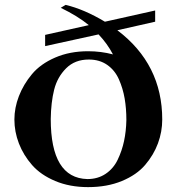

<svg xmlns="http://www.w3.org/2000/svg" viewBox="-20 -752 728 787"><path d="M188 -264Q188 -22 338 -18Q381 -18 413 -39.5Q445 -61 462.5 -97.5Q480 -134 488.5 -174Q497 -214 498 -260Q498 -307 491 -348Q484 -389 467.5 -426.5Q451 -464 419.5 -486Q388 -508 344 -508Q287 -508 251 -472Q215 -436 202 -384.5Q189 -333 188 -264ZM165 -609 344 -649Q299 -686 229 -720L249 -732Q325 -714 410 -663L616 -709V-663L461 -628Q645 -489 645 -262Q645 -212 627.5 -164.5Q610 -117 575 -76Q540 -35 479.5 -10Q419 15 341 15Q266 15 206.5 -10Q147 -35 111.5 -75.5Q76 -116 57.5 -164Q39 -212 39 -262Q39 -310 57.5 -358Q76 -406 111 -448Q146 -490 206 -516Q266 -542 341 -542Q394 -542 443 -529Q420 -573 384 -611L165 -563Z"/></svg>

Font: Uncial Antiqua
Style: Regular
Weight: 400
Designer: Astigmatic (AOETI)
Foundry: Astigmatic (AOETI)
Version: Version 1.000